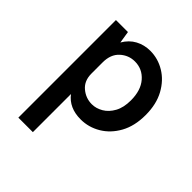

<svg xmlns="http://www.w3.org/2000/svg" viewBox="-199 -630 1001 1001"><g transform="rotate(45 301.5 -129.5)"><path d="M95 236.5V-483H183.5L194 -416.5Q217.5 -457 254.5 -476.8Q291.5 -496.5 335 -496.5Q392.5 -496.5 442.5 -466.2Q492.5 -436 523.8 -379Q555 -322 555 -242Q555 -161.5 523.5 -104.5Q492 -47.5 440.8 -17Q389.5 13.5 331 13.5Q246 13.5 202 -44.5V236.5ZM202 -195.5Q202 -142 236.8 -112.8Q271.5 -83.5 316.5 -83.5Q347.5 -83.5 377.5 -101Q407.5 -118.5 427 -153.8Q446.5 -189 446.5 -242Q446.5 -316 409.8 -358.2Q373 -400.5 318 -400.5Q271.5 -400.5 236.8 -368.8Q202 -337 202 -278Z"/></g></svg>

Font: Karla SemiBold
Style: Regular
Weight: 600
Designer: Jonathan Pinhorn
Version: Version 2.004; ttfautohint (v1.8.4.7-5d5b);gftools[0.9.33]